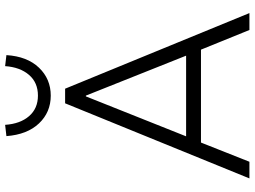

<svg xmlns="http://www.w3.org/2000/svg" viewBox="-142 -851 993 749"><g transform="rotate(-90 354.5 -476.5)"><path d="M33 0 326 -719H383L678 0H612L528 -207L563 -189H147L180 -207L98 0ZM353 -638 192 -234 169 -247H540L517 -234L356 -638ZM356 -775Q291 -775 247.5 -821Q204 -867 198 -948L242 -953Q246 -894 276 -859.5Q306 -825 356 -825Q407 -825 437 -860Q467 -895 471 -953L514 -948Q509 -867 465 -821Q421 -775 356 -775Z"/></g></svg>

Font: Nunitoga
Style: Light
Weight: 300
Designer: Vernon Adams
Foundry: Vernon Adams
Version: Version 1.0